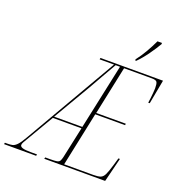

<svg xmlns="http://www.w3.org/2000/svg" viewBox="-218 -1068 1122 1203"><g transform="rotate(20 343.0 -467.0)"><path d="M-57 0 -55 -10H-38Q-19 -10 -5 -13Q9 -16 25 -32.5Q41 -49 63 -88L420 -704H324L326 -714H743L713 -553H703Q705 -563 707 -581.5Q709 -600 711 -619.5Q713 -639 713 -652Q713 -681 707 -692.5Q701 -704 672 -704H487L419 -381H616L615 -371H416L340 -10H534Q566 -10 582 -16Q598 -22 608.5 -43.5Q619 -65 633 -113L647 -161H657L617 0H211L214 -10H247Q277 -10 291 -12.5Q305 -15 310.5 -24Q316 -33 320 -50L365 -259H174L66 -75Q58 -61 52 -51Q46 -41 46 -32Q46 -21 62.5 -15.5Q79 -10 117 -10H159L157 0ZM179 -269H367L460 -704H431Q404 -658 378 -611.5Q352 -565 325 -518ZM536 -782Q561 -814 584 -853.5Q607 -893 626 -934H656V-926Q637 -893 606 -849.5Q575 -806 543 -774H535Z"/></g></svg>

Font: Noto Serif Display ExtraCondensed Thin
Style: Italic
Weight: 100
Width: 2
Italic angle: -12°
Designer: Monotype Design Team
Foundry: Monotype Imaging Inc.
Version: Version 2.009